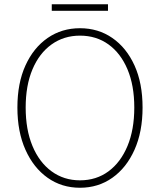

<svg xmlns="http://www.w3.org/2000/svg" viewBox="-20 -872 754 905"><path d="M357 13Q271 13 204.5 -34Q138 -81 100 -166Q62 -251 62 -365Q62 -480 100 -563.5Q138 -647 204.5 -693Q271 -739 357 -739Q443 -739 509.5 -693Q576 -647 614 -563.5Q652 -480 652 -365Q652 -251 614 -166Q576 -81 509.5 -34Q443 13 357 13ZM357 -22Q434 -22 491.5 -64.5Q549 -107 581 -184Q613 -261 613 -365Q613 -469 581 -545Q549 -621 491.5 -662.5Q434 -704 357 -704Q281 -704 223 -662.5Q165 -621 133 -545Q101 -469 101 -365Q101 -261 133 -184Q165 -107 223 -64.5Q281 -22 357 -22ZM224 -821V-852H489V-821Z"/></svg>

Font: Noto Sans TC
Style: Regular
Weight: 100
Designer: Ryoko NISHIZUKA 西塚涼子 (kana, bopomofo & ideographs); Paul D. Hunt (Latin, Greek & Cyrillic); Sandoll Communications 산돌커뮤니
Foundry: Adobe
Version: Version 2.004;hotconv 1.0.118;makeotfexe 2.5.65603